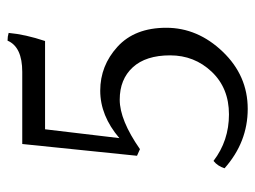

<svg xmlns="http://www.w3.org/2000/svg" viewBox="-106 -624 693 522"><g transform="rotate(-90 241.0 -363.5)"><path d="M126 -386Q187 -438 255 -438Q323 -438 374.5 -391Q426 -344 426 -258.5Q426 -173 361 -105Q296 -37 205.5 -37Q115 -37 44 -100Q50 -119 64 -130Q119 -88 190.5 -88Q262 -88 306.5 -135Q351 -182 351 -248Q351 -314 318.5 -349.5Q286 -385 230.5 -385Q175 -385 96 -330L78 -338L110 -650H306Q374 -650 391 -690Q402 -690 412 -687Q408 -642 390 -588H150Z"/></g></svg>

Font: Halant
Style: Regular
Weight: 400
Designer: Hitesh Malaviya (Devanagari), Satya Rajpurohit (Latin)
Foundry: Indian Type Foundry
Version: Version 1.101;PS 1.0;hotconv 1.0.78;makeotf.lib2.5.61930; tt